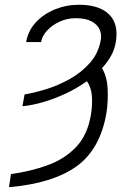

<svg xmlns="http://www.w3.org/2000/svg" viewBox="-20 -558 555 791"><path d="M72.4 -120.4 81.3 -169Q119.3 -175.1 169.2 -190.3Q219.1 -205.6 267.6 -232.6Q316.1 -259.6 351.6 -300.2Q387.1 -340.9 396 -397.7Q398.8 -418 389.9 -437.5Q381 -457 357.2 -470Q333.5 -483 291.2 -483Q256.7 -483 225.7 -468.8Q194.6 -454.5 174 -432.2Q153.4 -409.8 149.1 -384.6H87.7Q95.5 -431.1 127.3 -465.6Q159.1 -500 206 -519.2Q252.8 -538.4 305 -538.4Q388.8 -538.4 429.3 -498.8Q469.8 -459.2 457 -383.5Q452.4 -354.8 437.5 -328.1Q422.6 -301.5 400.2 -277.3Q421.2 -242.5 423.5 -191.1Q425.8 -139.6 418.7 -93.4Q393.1 57.2 294.9 127.5Q196.7 197.8 17 213.1L25.2 159.1Q106.2 148.1 176.1 122.7Q246.1 97.3 293.7 47.4Q341.3 -2.5 354.8 -86.6Q361.2 -125.7 358.5 -162.5Q355.8 -199.2 337.7 -223.4Q297.2 -194.2 250.5 -172.4Q203.8 -150.6 157.7 -137.3Q111.5 -123.9 72.4 -120.4Z"/></svg>

Font: Inter UI Extra Light
Style: Italic
Weight: 200
Italic angle: -9.39999°
Designer: Rasmus Andersson
Foundry: rsms
Version: 3.2;8d6f07862